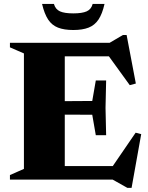

<svg xmlns="http://www.w3.org/2000/svg" viewBox="-20 -886 732 947"><path d="M503.5 -489 500.5 -354 503.5 -219H452.5L435 -320L209 -321V-386.5L435 -388L452.5 -489ZM650 -474 620 -466 495.5 -638 548 -608H199.5V-675H521L586.5 -713.5H604.5ZM517.5 -39.5 649 -231.5 676.5 -224.5 629 40.5H608L536 0H199.5V-67H557.5ZM29 0V-22.5L98 -53V-622.5L29 -652.5V-675H299.5V0ZM341.5 -820Q385 -820 407.5 -830Q430 -840 437 -866.5H495.5Q484.5 -817.5 465.8 -789.5Q447 -761.5 417 -749.8Q387 -738 341.5 -738Q296 -738 266 -749.8Q236 -761.5 217.5 -789.5Q199 -817.5 187.5 -866.5H246Q253.5 -840 275.8 -830Q298 -820 341.5 -820Z"/></svg>

Font: Newsreader 24pt ExtraBold
Style: Regular
Weight: 800
Designer: Hugues Gentile
Foundry: Production Type
Version: Version 1.003